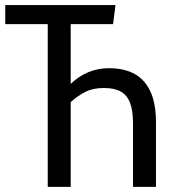

<svg xmlns="http://www.w3.org/2000/svg" viewBox="-25 -726 660 746"><path d="M423.6 -706.2 414.4 -632.3H249.7V-400Q313.3 -461 398.5 -461Q490.3 -461 535.6 -408.2Q581 -355.4 581 -252.8V0H491.8V-246.7Q491.8 -295.9 480.5 -325.9Q469.2 -355.9 444.6 -370Q420 -384.1 378.5 -384.1Q336.4 -384.1 306.7 -369Q276.9 -353.8 249.7 -329.2V0H160.5V-632.3H-4.6V-706.2Z"/></svg>

Font: Fira Code Fixed
Style: Regular
Weight: 400
Monospace: yes
Designer: Carrois Corporate, Edenspiekermann AG, Nikita Prokopov
Foundry: Carrois Corporate, Edenspiekermann AG, Nikita Prokopov
Version: Version 5.002